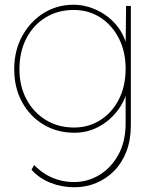

<svg xmlns="http://www.w3.org/2000/svg" viewBox="-20 -550 643 810"><path d="M294 240Q240 240 192.5 221Q145 202 113 166L124 146Q145 168 170.5 184Q196 200 227 209Q258 218 293 218Q350 218 399.5 188Q449 158 479.5 102.5Q510 47 510 -30V-172L519 -175Q506 -121 473 -79.5Q440 -38 394 -14Q348 10 294 10Q221 10 163.5 -24.5Q106 -59 73 -119.5Q40 -180 40 -258Q40 -337 74 -398.5Q108 -460 164.5 -495Q221 -530 290 -530Q322 -530 352.5 -521Q383 -512 410 -496Q437 -480 459 -457.5Q481 -435 495.5 -408Q510 -381 516 -350L510 -353L512 -525H532V-21Q532 40 513.5 88.5Q495 137 462 170.5Q429 204 386 222Q343 240 294 240ZM293 -12Q354 -12 403.5 -43.5Q453 -75 481.5 -131Q510 -187 510 -260Q510 -332 481.5 -388Q453 -444 403.5 -476Q354 -508 291 -508Q224 -508 172 -476Q120 -444 91 -387.5Q62 -331 62 -258Q62 -187 91.5 -131.5Q121 -76 173 -44Q225 -12 293 -12Z"/></svg>

Font: Lexend Deca Thin
Style: Regular
Weight: 250
Designer: Bonnie Shaver-Troup, Thomas Jockin
Foundry: Lexend
Version: Version 1.007